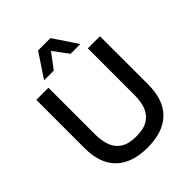

<svg xmlns="http://www.w3.org/2000/svg" viewBox="-252 -1063 1220 1220"><g transform="rotate(-45 358.0 -453.5)"><path d="M521 -757H433L358 -858L282 -757H195L302 -918H413ZM644 -704V-271Q644 -131 570.5 -60Q497 11 358 11Q220 11 146 -60Q72 -131 72 -271V-704H181V-283Q181 -229 196.5 -185Q212 -141 250.5 -115.5Q289 -90 358 -90Q427 -90 466 -116Q505 -142 520 -185.5Q535 -229 535 -283V-704Z"/></g></svg>

Font: Prodigy Sans Medium
Style: Regular
Weight: 500
Designer: Wei Huang
Foundry: Wei Huang
Version: Version 1.003; ttfautohint (v1.8.3)